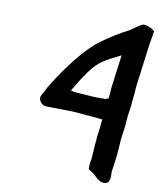

<svg xmlns="http://www.w3.org/2000/svg" viewBox="-82 -787 709 851"><g transform="rotate(10 273.0 -361.5)"><path d="M100 -326C97 -312 114 -290 132 -290C178 -289 253 -288 253 -288L352 -280C362 -279 374 -278 388 -276L387 -269C385 -256 385 -243 383 -230L380 -208C379 -201 378 -194 378 -187C375 -163 375 -135 372 -110C372 -105 372 -100 371 -94L368 -76C367 -68 367 -59 367 -49L384 -38C387 -35 390 -33 394 -31L402 -23C414 -12 425 1 449 -1C463 -2 465 -13 469 -23C469 -26 470 -29 469 -32C471 -42 468 -51 470 -61L478 -119C480 -135 481 -149 482 -164L484 -192C484 -200 485 -207 486 -214L492 -257C495 -276 494 -295 497 -314L502 -349C503 -356 504 -364 504 -371C505 -382 506 -393 508 -405L509 -422C509 -432 511 -445 512 -456L536 -639C539 -659 544 -683 546 -701C535 -711 521 -719 500 -722H494C475 -715 456 -698 439 -687C395 -665 354 -639 316 -611C219 -538 122 -372 119 -365C111 -346 104 -341 100 -326ZM229 -378C229 -378 273 -459 314 -503C349 -540 409 -562 423 -571L405 -435C403 -422 402 -408 402 -396L400 -380L399 -372H396L384 -368H338L251 -374Z"/></g></svg>

Font: Hussar Pisanka
Style: Kur
Weight: 400
Designer: Robert Jablonski
Foundry: Cannot Into Space Fonts
Version: Version 1.070